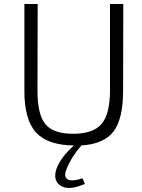

<svg xmlns="http://www.w3.org/2000/svg" viewBox="-20 -710 705 953"><path d="M591 -260Q591 -121 544 -58Q496 5 384 12Q334 69 310 130Q294 169 317 181Q339 192 390 175L401 203Q318 239 278 210Q241 183 261 126Q283 69 347 12Q218 11 159 -52Q100 -117 101 -263V-690H167L166 -260Q166 -140 206 -93Q245 -46 343 -46Q443 -46 484 -95Q526 -143 526 -263V-690H592Z"/></svg>

Font: Taylor Sans Light
Style: Regular
Weight: 300
Italic angle: -8°
Designer: Natanael Gama
Version: Version 1.001 September 8, 2015